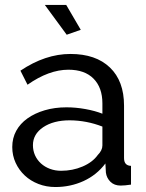

<svg xmlns="http://www.w3.org/2000/svg" viewBox="-20 -750 594 780"><path d="M29.8 -152.8Q29.8 -189 45.9 -218.5Q62 -248 91.6 -269Q121.1 -290 161.6 -302Q202.1 -314 250 -314Q288.1 -314 327.1 -306.9Q366.2 -299.8 396 -288.1V-330.1Q396 -394 360.1 -430.4Q324.2 -466.8 257.8 -466.8Q178.7 -466.8 91.8 -405.8L63 -462.9Q164.1 -530.8 266.1 -530.8Q369.1 -530.8 426.5 -475.8Q483.9 -420.9 483.9 -320.8V-107.9Q483.9 -77.1 512.2 -76.2V0Q498 2 489 2.9Q480 3.9 470.2 3.9Q444.3 3.9 428.7 -11.5Q413.1 -26.9 410.2 -48.8L408.2 -85.9Q373 -39.1 319.6 -14.6Q266.1 9.8 205.1 9.8Q168 9.8 136 -2.7Q104 -15.1 80.6 -37.1Q57.1 -59.1 43.5 -88.6Q29.8 -118.2 29.8 -152.8ZM113.8 -160.2Q113.8 -138.2 122.3 -119.1Q130.9 -100.1 146.5 -85.9Q162.1 -71.8 183.1 -64Q204.1 -56.2 228 -56.2Q274.9 -56.2 315.4 -73.5Q356 -90.8 377 -120.1Q396 -139.2 396 -159.2V-235.8Q332 -260.7 263.2 -261.2Q197.3 -261.2 155.5 -233.2Q113.8 -205.1 113.8 -160.2ZM162.1 -730H249L308.1 -628.9L251 -608.9Z"/></svg>

Font: Raleway Medium
Style: Regular
Weight: 500
Designer: Matt McInerney, Pablo Impallari, Rodrigo Fuenzalida
Foundry: Matt McInerney, Pablo Impallari, Rodrigo Fuenzalida
Version: Version 3.000g; ttfautohint (v1.5) -l 8 -r 28 -G 28 -x 14 -D